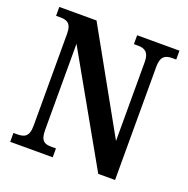

<svg xmlns="http://www.w3.org/2000/svg" viewBox="-127 -834 934 955"><g transform="rotate(20 340.0 -357.0)"><path d="M27 0H252V-47H228C193 -47 170 -55 170 -115V-571L493 0H582V-599C582 -655 606 -667 641 -667H663V-714H439V-667H461C493 -667 520 -656 520 -603V-184L224 -714H27V-667H50C82 -667 109 -659 109 -603V-115C109 -55 83 -47 45 -47H27Z"/></g></svg>

Font: Noto Serif Bengali Condensed
Style: Regular
Weight: 400
Width: 3
Designer: Juan Bruce, Universal Thirst, Indian Type Foundry and the Monotype Design Team.
Foundry: Monotype Imaging Inc.
Version: Version 2.003